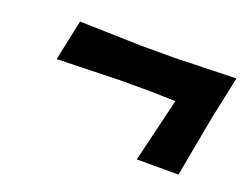

<svg xmlns="http://www.w3.org/2000/svg" viewBox="-61 -573 697 537"><g transform="rotate(20 287.5 -304.0)"><path d="M380 -149.5Q392 -199.5 404 -249Q416 -298.5 424 -333L425.5 -339.5Q406 -340 388 -340.5Q370 -341 355.5 -341.5H258.5Q224 -340.5 174 -339.2Q124 -338 73.5 -336.5L99 -457.5Q149 -456 198.5 -454.8Q248 -453.5 282.5 -452.5H379.5Q414 -453.5 464.2 -454.8Q514.5 -456 564.5 -457.5L538 -332.5Q531.5 -298.5 522.5 -249.2Q513.5 -200 504 -149.5Z"/></g></svg>

Font: Commissioner Loud SemiBold
Style: Italic
Weight: 600
Italic angle: -12°
Designer: Kostas Bartsokas
Foundry: Kostas Bartsokas
Version: Version 1.000; ttfautohint (v1.8.3)